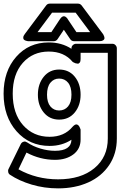

<svg xmlns="http://www.w3.org/2000/svg" viewBox="-32 -810 703 1058"><path d="M-12.2 -293.9Q-12.2 -418 57.4 -497.1Q127 -576.2 236.8 -576.2Q308.1 -576.2 361.8 -541V-543.9Q361.8 -554.7 369.9 -561.8Q377.9 -568.8 387.2 -568.8H586.9Q597.7 -568.8 604.7 -561Q611.8 -553.2 611.8 -543.9V-46.9Q611.8 36.6 569.8 99.4Q527.8 162.1 454.6 195.1Q381.3 228 288.1 228Q212.4 228 142.8 207.3Q73.2 186.5 22.9 152.8Q15.1 147.9 13.2 137.9Q11.2 127.9 15.1 121.1L82 -15.1Q84.5 -20.5 88.9 -24.4Q93.3 -28.3 101.1 -29.8Q108.9 -31.2 118.2 -24.9Q149.9 -3.4 191.2 8.8Q232.4 21 271 21Q359.9 21 361.8 -40Q309.6 -5.9 241.2 -5.9Q130.4 -5.9 59.1 -86.7Q-12.2 -167.5 -12.2 -293.9ZM38.1 -293.9Q38.1 -184.6 95 -120.4Q151.9 -56.2 241.2 -56.2Q322.3 -56.2 368.2 -111.8Q382.8 -127.4 392.6 -123.8Q402.3 -120.1 407.2 -108.4L412.1 -96.2V-41Q412.1 10.7 372.3 40.8Q332.5 70.8 271 70.8Q189.5 70.8 113.8 30.8L69.8 123Q168.9 178.2 288.1 178.2Q414.1 178.2 488 116.9Q562 55.7 562 -46.9V-519H412.1V-484.9Q412.1 -471.7 407.5 -465.3Q402.8 -459 396.5 -459.2Q390.1 -459.5 383.8 -461.4Q377.4 -463.4 373 -466.3L368.2 -469.2Q321.3 -525.9 236.8 -525.9Q148.9 -525.9 93.5 -463.4Q38.1 -400.9 38.1 -293.9ZM105 -623 222.2 -779.8Q229.5 -790 242.2 -790H397.9Q409.7 -790 418 -779.8L535.2 -623Q536.1 -621.6 537.8 -618.9Q539.6 -616.2 542 -609.1Q544.4 -602.1 543.5 -596.9Q542.5 -591.8 535.6 -587.4Q528.8 -583 515.1 -583H376Q362.3 -583 355 -594.2L319.8 -646L285.2 -594.2Q277.3 -583 264.2 -583H125Q123 -583 119.9 -583.3Q116.7 -583.5 109.9 -585.9Q103 -588.4 99.4 -592Q95.7 -595.7 96.2 -604Q96.7 -612.3 105 -623ZM174.8 -632.8H251L298.8 -705.1Q305.2 -714.8 312 -718.3Q318.8 -721.7 323.7 -720Q328.6 -718.3 332.5 -715.1Q336.4 -711.9 338.9 -708.5L340.8 -705.1L389.2 -632.8H464.8L384.8 -740.2H254.9ZM176.8 -288.1Q176.8 -347.2 209 -387Q241.2 -426.8 293.9 -426.8Q347.7 -426.8 379.9 -387.5Q412.1 -348.1 412.1 -288.1Q412.1 -229.5 379.9 -190.2Q347.7 -150.9 293.9 -150.9Q241.2 -150.9 209 -190.2Q176.8 -229.5 176.8 -288.1ZM227.1 -288.1Q227.1 -246.1 245.6 -223.6Q264.2 -201.2 293.9 -201.2Q324.2 -201.2 343 -223.6Q361.8 -246.1 361.8 -288.1Q361.8 -331.5 343.3 -354.2Q324.7 -377 293.9 -377Q264.2 -377 245.6 -354Q227.1 -331.1 227.1 -288.1Z"/></svg>

Font: Trueno ExtraBold Outline
Style: Regular
Weight: 800
Width: 6
Designer: Julieta Ulanovsky
Foundry: Julieta Ulanovsky
Version: Version 3.001b | FøM Fix